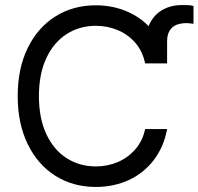

<svg xmlns="http://www.w3.org/2000/svg" viewBox="-20 -738 794 768"><path d="M564.5 -484.4V-573.2Q564.5 -619.1 583 -651.4Q601.6 -683.6 633.8 -700.7Q666 -717.8 706.1 -717.8Q723.6 -717.8 734.4 -717.3Q745.1 -716.8 753.9 -713.9V-642.6Q752.9 -642.6 751 -643.1Q749 -643.6 747.1 -643.6Q742.2 -644.5 737.3 -645Q732.4 -645.5 726.6 -645.5Q703.1 -645.5 686 -638.7Q668.9 -631.8 658.7 -615.7Q648.4 -599.6 648.4 -572.3V-484.4ZM363.3 -634.8Q298.8 -634.8 247.1 -602.1Q195.3 -569.3 165.5 -505.9Q135.7 -442.4 135.7 -353.5Q135.7 -264.6 165.5 -201.2Q195.3 -137.7 247.1 -105Q298.8 -72.3 363.3 -72.3Q410.2 -72.3 451.2 -89.8Q492.2 -107.4 521.5 -141.1Q550.8 -174.8 560.5 -221.7H648.4Q635.7 -151.4 595.7 -98.6Q555.7 -45.9 495.6 -18.1Q435.5 9.8 363.3 9.8Q272.5 9.8 201.7 -34.7Q130.9 -79.1 90.8 -161.6Q50.8 -244.1 50.8 -353.5Q50.8 -463.9 90.8 -545.9Q130.9 -627.9 201.7 -672.4Q272.5 -716.8 363.3 -716.8Q434.6 -716.8 495.1 -689Q555.7 -661.1 595.7 -608.9Q635.7 -556.6 648.4 -484.4H560.5Q550.8 -532.2 522 -565.9Q493.2 -599.6 451.7 -617.2Q410.2 -634.8 363.3 -634.8Z"/></svg>

Font: Pretendard GOV Variable
Style: Regular
Weight: 400
Designer: Base glyphs from Inter by Rasmus Andersson; Hangul glyphs from Noto Sans CJK(Source Han Sans) by Jang Soo-young and Kang
Foundry: Kil Hyung-jin
Version: Version 1.307;Glyphs 3.2 (3192)